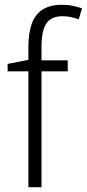

<svg xmlns="http://www.w3.org/2000/svg" viewBox="-20 -785 364 805"><path d="M264 -486H154V0H99V-486H12V-517L99 -534V-587Q99 -647 113.5 -686.5Q128 -726 159.5 -745.5Q191 -765 240 -765Q265 -765 285.5 -760.5Q306 -756 324 -750L310 -704Q294 -710 276.5 -713.5Q259 -717 242 -717Q195 -717 174.5 -687Q154 -657 154 -587V-532H264Z"/></svg>

Font: Noto Sans Hebrew SemiCondensed Light
Style: Regular
Weight: 300
Width: 4
Designer: Monotype Design Team
Foundry: Monotype Imaging Inc.
Version: Version 2.003